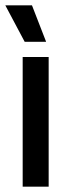

<svg xmlns="http://www.w3.org/2000/svg" viewBox="-22 -704 266 724"><path d="M63.5 0V-489H161.5V0ZM98.5 -684 151.5 -547.5V-546.5H71L-1.5 -683V-684Z"/></svg>

Font: Anek Tamil Medium
Style: Regular
Weight: 500
Designer: Aadarsh Rajan (Tamil), Yesha Goshar (Latin)
Foundry: Ek Type
Version: Version 1.003